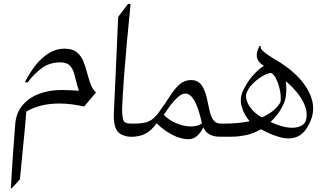

<svg xmlns="http://www.w3.org/2000/svg" viewBox="-20 -728 1724 1022"><path d="M38 274Q40 228 43.5 175.5Q47 123 50.5 73.5Q54 24 57 -13.5Q60 -51 61 -66Q65 -125 98.5 -166Q132 -207 186.5 -228Q241 -249 308 -249Q326 -249 348.5 -248Q371 -247 400 -245Q395 -259 391 -273.5Q387 -288 384 -301Q378 -328 370 -349.5Q362 -371 346.5 -383.5Q331 -396 300 -396Q245 -396 203.5 -366Q162 -336 127 -289L113 -291Q136 -338 167.5 -378.5Q199 -419 238.5 -444Q278 -469 323 -469Q365 -469 388 -450.5Q411 -432 423 -403.5Q435 -375 443 -343Q451 -312 461 -283.5Q471 -255 491 -236L428 -161Q393 -169 360 -173Q327 -177 297 -177Q242 -177 197.5 -165.5Q153 -154 120 -134Q116 -79 109.5 -14Q103 51 97 113.5Q91 176 86 226L43 274Z M689 0Q628 0 605.5 -29Q583 -58 586 -128Q589 -199 595.5 -330.5Q602 -462 609 -638L662 -708L675 -706Q651 -467 641 -331.5Q631 -196 630 -149Q630 -107 636.5 -88.5Q643 -70 677 -70H705Q717 -70 723.5 -61Q730 -52 730 -40Q730 -26 720 -13Q710 0 689 0Z M984 13Q941 13 895 -11.5Q849 -36 814 -72Q784 -31 752.5 -15.5Q721 0 678 0Q650 0 635 -10Q620 -20 620 -33Q620 -47 637.5 -58.5Q655 -70 692 -70Q746 -70 773 -82.5Q800 -95 824 -128Q859 -176 884 -215.5Q909 -255 935.5 -278.5Q962 -302 998 -302Q1018 -302 1034.5 -292Q1051 -282 1062 -260Q1076 -232 1082.5 -199Q1089 -166 1096 -136.5Q1103 -107 1116 -88.5Q1129 -70 1157 -70H1189Q1205 -70 1212 -61.5Q1219 -53 1219 -41Q1219 -27 1208.5 -13.5Q1198 0 1181 0Q1167 0 1143.5 -0.5Q1120 -1 1097.5 -11.5Q1075 -22 1062 -50Q1049 -22 1029 -4.5Q1009 13 984 13ZM857 -124Q855 -120 852 -117Q875 -91 916 -73Q957 -55 996 -55Q1032 -55 1055 -71Q1037 -154 1015 -192Q993 -230 967 -230Q949 -230 929.5 -213.5Q910 -197 891.5 -173Q873 -149 857 -124Z M1178 0Q1145 0 1127 -11Q1109 -22 1109 -35Q1109 -48 1127 -59Q1145 -70 1178 -70Q1250 -70 1309 -83Q1280 -115 1267 -159Q1254 -203 1274 -246Q1296 -292 1325.5 -325.5Q1355 -359 1385 -378L1383 -379Q1354 -396 1348 -421Q1342 -446 1361 -483H1368Q1364 -473 1376.5 -460Q1389 -447 1408 -434.5Q1427 -422 1442 -413Q1522 -367 1573.5 -311Q1625 -255 1641 -194.5Q1657 -134 1629 -75Q1602 -17 1562.5 -0.5Q1523 16 1473.5 3Q1424 -10 1369 -40Q1329 -17 1290.5 -9Q1252 -1 1222 -0.5Q1192 0 1178 0ZM1290 -226Q1287 -192 1310 -159Q1333 -126 1373 -103Q1406 -117 1431 -136.5Q1456 -156 1472 -182Q1476 -197 1474 -221Q1472 -245 1464.5 -270.5Q1457 -296 1446 -315.5Q1435 -335 1422 -340Q1400 -337 1373 -320.5Q1346 -304 1322.5 -279.5Q1299 -255 1290 -226ZM1487 -169Q1473 -140 1456 -118Q1439 -96 1420 -79Q1481 -51 1521 -48.5Q1561 -46 1582.5 -58Q1604 -70 1608 -86Q1618 -122 1605.5 -158.5Q1593 -195 1565.5 -230Q1538 -265 1501 -296Q1506 -263 1503 -228.5Q1500 -194 1487 -169Z"/></svg>

Font: Bona Nova
Style: Italic
Weight: 400
Italic angle: -4°
Designer: Mateusz Machalski
Foundry: Capitalics
Version: Version 4.001; ttfautohint (v1.8.3)